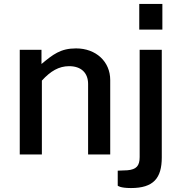

<svg xmlns="http://www.w3.org/2000/svg" viewBox="-20 -782 924 972"><path d="M192 0V-374C236 -422 278 -447 330 -447C391 -447 426 -413 426 -357V0H538V-377C538 -470 466 -537 365 -537C286 -537 248 -506 190 -458V-530H80V0ZM799 -530H687V13C687 57 671 76 625 80L576 82V158C576 158 587 170 643 170C757 170 799 120 799 15ZM685 -762V-632H802V-762Z"/></svg>

Font: Cheyenne Sans Medium
Style: Regular
Weight: 500
Designer: The Public Sans project authors (U.S. Web Design System), Libre Franklin designed by Pablo Impallari and Rodrigo Fuenzal
Foundry: The Cheyenne Sans Project Authors
Version: Version 2.007